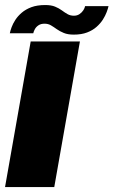

<svg xmlns="http://www.w3.org/2000/svg" viewBox="-34 -762 462 782"><path d="M-13.5 0H187L291.5 -593H91ZM266.5 -621Q298 -621 320.8 -629.8Q343.5 -638.5 359.2 -652.5Q375 -666.5 385 -682.2Q395 -698 400.5 -712.8Q406 -727.5 408 -737H312.5Q311.5 -730 305.8 -720.8Q300 -711.5 290.2 -704.8Q280.5 -698 267 -698Q252.5 -698 241 -704.5Q229.5 -711 217.8 -719.8Q206 -728.5 190.2 -735Q174.5 -741.5 150.5 -741.5Q117.5 -741.5 94 -732.8Q70.5 -724 54.5 -710.2Q38.5 -696.5 28.5 -681Q18.5 -665.5 13.2 -651Q8 -636.5 6 -626.5H101.5Q103 -634 108 -643.2Q113 -652.5 122.8 -659Q132.5 -665.5 147.5 -665.5Q162 -665.5 173.5 -658.8Q185 -652 197.2 -643.2Q209.5 -634.5 225.8 -627.8Q242 -621 266.5 -621Z"/></svg>

Font: Anybody UltraCondensed Thin ExtraBold
Style: Italic
Weight: 800
Italic angle: -10°
Version: Version 1.111